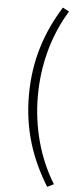

<svg xmlns="http://www.w3.org/2000/svg" viewBox="-65 -843 445 1070"><g transform="rotate(5 157.5 -308.5)"><path d="M242 193 278 175C191 35 146 -135 146 -308C146 -481 191 -650 278 -791L242 -810C151 -663 96 -503 96 -308C96 -113 151 46 242 193Z"/></g></svg>

Font: Noto Sans T Chinese Light
Style: Regular
Weight: 300
Designer: Ryoko NISHIZUKA (kana & ideographs); Paul D. Hunt (Latin, Greek & Cyrillic); Wenlong ZHANG (bopomofo); Sandoll Communica
Foundry: Adobe Systems Incorporated
Version: Version 1.000;PS 1;hotconv 1.0.78;makeotf.lib2.5.61930